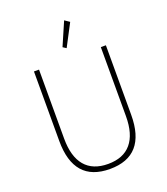

<svg xmlns="http://www.w3.org/2000/svg" viewBox="-191 -1225 1194 1372"><g transform="rotate(-20 406.0 -539.0)"><path d="M406.5 16Q680 16 680 -296.5V-825H641.5V-300.5Q641.5 -163.5 582 -93Q522.5 -22.5 406.5 -22.5Q290.5 -22.5 231 -93Q171.5 -163.5 171.5 -300.5V-825H133V-296.5Q133 16 406.5 16ZM409.5 -901.5 497.5 -1069.5 460.5 -1094.5 384 -918Z"/></g></svg>

Font: Spartan ExtraLight
Style: Regular
Weight: 200
Designer: Matt Bailey, Mirko Velimirovic
Foundry: Matt Bailey
Version: Version 1.003; ttfautohint (v1.8.3)